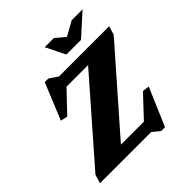

<svg xmlns="http://www.w3.org/2000/svg" viewBox="-249 -1048 1254 1254"><g transform="rotate(-45 378.0 -421.5)"><path d="M761 -682.5 742.5 -622.5 234 -42.5 124.5 -81.5H480.5L617 -227L665 -221.5L552.5 41.5H516.5L466 0H-6.5L11 -59.5L518 -639.5L649.5 -600.5H284.5L150 -459L101.5 -469.5L205 -722H238L296.5 -682.5ZM716 -883.5 567.5 -749.5H432.5L366 -883.5H451L529.5 -817H496.5L615.5 -883.5Z"/></g></svg>

Font: Newsreader ExtraBold
Style: Italic
Weight: 800
Italic angle: -17°
Designer: Hugues Gentile
Foundry: Production Type
Version: Version 1.003